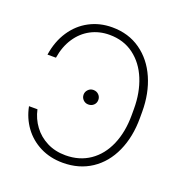

<svg xmlns="http://www.w3.org/2000/svg" viewBox="-105 -628 686 729"><g transform="rotate(20 238.0 -263.0)"><path d="M225.6 -19.5Q281.7 -19.5 323.5 -48.1Q365.2 -76.7 387.7 -128.7Q410.2 -180.7 410.2 -249V-274.4Q410.2 -339.8 388.7 -392.6Q367.2 -445.3 325.9 -476.1Q284.7 -506.8 227.5 -506.8Q186.5 -506.8 152.3 -488.8Q118.2 -470.7 95.5 -436.5Q72.8 -402.3 65.4 -355.5H31.2Q39.6 -411.1 66.9 -452.1Q94.2 -493.2 135.7 -515.1Q177.2 -537.1 227.5 -537.1Q293.5 -537.1 342.3 -502.7Q391.1 -468.3 417.2 -408.7Q443.4 -349.1 443.4 -274.4V-249Q443.4 -172.9 416.7 -113.8Q390.1 -54.7 340.8 -22Q291.5 10.7 225.6 10.7Q174.8 10.7 134 -9.8Q93.3 -30.3 67.1 -66.2Q41 -102.1 32.2 -147.5H66.4Q74.2 -111.3 95.7 -82.3Q117.2 -53.2 150.4 -36.4Q183.6 -19.5 225.6 -19.5ZM211.9 -259.8Q211.9 -271.5 220.5 -280.3Q229 -289.1 241.2 -289.1Q254.4 -289.1 262.9 -280.5Q271.5 -272 271.5 -259.8Q271.5 -247.1 262.9 -238.8Q254.4 -230.5 241.2 -230.5Q229 -230.5 220.5 -239Q211.9 -247.6 211.9 -259.8Z"/></g></svg>

Font: Pretendard Thin
Style: Regular
Weight: 100
Designer: Base glyphs from Inter by Rasmus Andersson; Hangeul glyphs from Noto Sans CJK(Source Han Sans) by Jang Soo-young and Kan
Foundry: Kil Hyung-jin
Version: Version 1.309